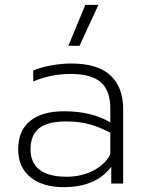

<svg xmlns="http://www.w3.org/2000/svg" viewBox="-20 -757 598 792"><path d="M332 -737H386L308 -568H262ZM55 -141Q55 -218 104 -258Q153 -298 245 -298Q358 -298 435 -252V-311Q435 -383 396 -417.5Q357 -452 271 -452Q191 -452 117 -421V-466Q147 -479 190 -487Q233 -495 274 -495Q383 -495 435.5 -446Q488 -397 488 -308V0H439V-69Q376 15 242 15Q156 15 105.5 -26Q55 -67 55 -141ZM435 -120V-209Q391 -233 349 -244.5Q307 -256 253 -256Q175 -256 140.5 -227.5Q106 -199 106 -141Q106 -86 143 -57Q180 -28 255 -28Q315 -28 363.5 -52.5Q412 -77 435 -120Z"/></svg>

Font: Prompt ExtraLight
Style: Regular
Weight: 275
Designer: Katatrad Team
Foundry: CadsonDemak
Version: Version 1.001